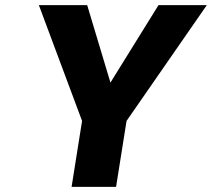

<svg xmlns="http://www.w3.org/2000/svg" viewBox="-20 -731 829 751"><path d="M132 -711 301 -258 260 0H434L475 -258L789 -711H600L412 -408L321 -711Z"/></svg>

Font: Asimov Pro
Style: UltObl
Weight: 900
Designer: Google
Version: Version 2.000980; 2014